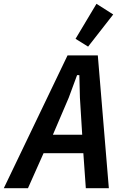

<svg xmlns="http://www.w3.org/2000/svg" viewBox="-57 -989 658 1009"><path d="M394 0 381 -184H172L90 0H-37L298 -698H457L515 0ZM363 -475 360 -594H348L304 -475L221 -281H375ZM406 -744 340 -785 450 -969 538 -913Z"/></svg>

Font: IBM Plex Sans Cond SmBld
Style: Italic
Weight: 600
Width: 3
Italic angle: -11°
Designer: Mike Abbink, Paul van der Laan, Pieter van Rosmalen
Foundry: Bold Monday
Version: Version 1.3